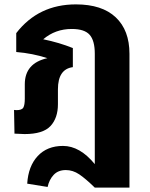

<svg xmlns="http://www.w3.org/2000/svg" viewBox="-20 -602 682 875"><path d="M326 -582Q445 -582 507.5 -523Q570 -464 570 -357V253H412Q370 212 341 192.5Q312 173 280 173Q245 173 224.5 195Q204 217 197 250L104 235Q109 155 152 109Q195 63 267 63Q344 63 412 146V-357Q412 -417 388.5 -443.5Q365 -470 307 -470Q232 -470 177 -423Q250 -408 312 -383V-296Q244 -287 244 -195V-127Q244 -64 210 -27.5Q176 9 92 9Q82 9 46 7L44 -101Q48 -100 55 -100Q80 -100 86.5 -112Q93 -124 93 -152V-218Q93 -314 196 -337Q128 -359 54 -365V-451Q155 -582 326 -582Z"/></svg>

Font: FiraGO
Style: Bold
Weight: 700
Designer: bBox Type
Foundry: bBox Type GmbH
Version: Version 1.001;PS 001.001;hotconv 1.0.88;makeotf.lib2.5.64775